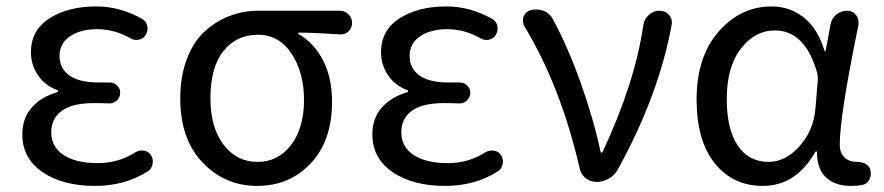

<svg xmlns="http://www.w3.org/2000/svg" viewBox="-20 -577 2804 609"><path d="M281.2 12.7Q178.7 12.7 114.7 -31.2Q50.8 -75.2 50.8 -150.4Q50.8 -203.1 81.5 -236.8Q112.3 -270.5 161.1 -284.2Q164.1 -285.2 164.1 -287.6Q164.1 -290 162.1 -291Q122.1 -305.7 100.1 -338.9Q78.1 -372.1 78.1 -411.1Q78.1 -481.4 137.2 -519Q196.3 -556.6 285.2 -556.6Q361.3 -556.6 431.6 -516.6Q444.3 -508.8 447.3 -494.1Q450.2 -479.5 442.4 -466.8Q435.5 -454.1 420.9 -451.2Q406.2 -448.2 394.5 -455.1Q343.8 -484.4 288.1 -484.4Q235.4 -484.4 202.1 -461.9Q168.9 -439.5 168.9 -399.4Q168.9 -360.4 199.7 -337.9Q230.5 -315.4 293.9 -315.4Q309.6 -315.4 325.2 -315.4Q339.8 -316.4 350.6 -306.6Q361.3 -296.9 361.3 -282.7Q361.3 -268.6 350.6 -258.3Q339.8 -248 325.2 -249Q300.8 -250 277.3 -250Q210.9 -250 176.8 -226.1Q142.6 -202.1 142.6 -156.7Q142.6 -111.3 181.6 -85.4Q220.7 -59.6 290 -59.6Q355.5 -59.6 409.2 -93.8Q421.9 -101.6 436.5 -99.1Q451.2 -96.7 459 -85Q464.8 -75.2 464.8 -64.5Q464.8 -60.5 463.9 -56.6Q460.9 -41 448.2 -33.2Q376 12.7 281.2 12.7Z M795.9 12.7Q693.4 12.7 622.6 -61.5Q551.8 -135.7 551.8 -264.6Q551.8 -334 572.3 -388.7Q592.8 -443.4 627.9 -476.1Q663.1 -508.8 707 -525.9Q751 -543 799.8 -543H1057.6Q1074.2 -543 1085.4 -531.7Q1096.7 -520.5 1096.7 -503.9Q1096.7 -488.3 1085.4 -477.5Q1074.2 -466.8 1058.6 -467.8Q990.2 -472.7 927.7 -473.6Q925.8 -473.6 925.8 -471.7Q925.8 -469.7 927.7 -468.8Q977.5 -439.5 1005.4 -384.3Q1033.2 -329.1 1033.2 -253.9Q1033.2 -130.9 965.8 -59.1Q898.4 12.7 795.9 12.7ZM796.9 -63.5Q862.3 -63.5 903.3 -117.2Q944.3 -170.9 944.3 -260.7Q944.3 -346.7 904.8 -406.7Q865.2 -466.8 797.9 -466.8Q730.5 -466.8 689 -415.5Q647.5 -364.3 647.5 -264.6Q647.5 -172.9 689 -118.2Q730.5 -63.5 796.9 -63.5Z M1391.6 12.7Q1289.1 12.7 1225.1 -31.2Q1161.1 -75.2 1161.1 -150.4Q1161.1 -203.1 1191.9 -236.8Q1222.7 -270.5 1271.5 -284.2Q1274.4 -285.2 1274.4 -287.6Q1274.4 -290 1272.5 -291Q1232.4 -305.7 1210.4 -338.9Q1188.5 -372.1 1188.5 -411.1Q1188.5 -481.4 1247.6 -519Q1306.6 -556.6 1395.5 -556.6Q1471.7 -556.6 1542 -516.6Q1554.7 -508.8 1557.6 -494.1Q1560.5 -479.5 1552.7 -466.8Q1545.9 -454.1 1531.2 -451.2Q1516.6 -448.2 1504.9 -455.1Q1454.1 -484.4 1398.4 -484.4Q1345.7 -484.4 1312.5 -461.9Q1279.3 -439.5 1279.3 -399.4Q1279.3 -360.4 1310.1 -337.9Q1340.8 -315.4 1404.3 -315.4Q1419.9 -315.4 1435.5 -315.4Q1450.2 -316.4 1460.9 -306.6Q1471.7 -296.9 1471.7 -282.7Q1471.7 -268.6 1460.9 -258.3Q1450.2 -248 1435.5 -249Q1411.1 -250 1387.7 -250Q1321.3 -250 1287.1 -226.1Q1252.9 -202.1 1252.9 -156.7Q1252.9 -111.3 1292 -85.4Q1331.1 -59.6 1400.4 -59.6Q1465.8 -59.6 1519.5 -93.8Q1532.2 -101.6 1546.9 -99.1Q1561.5 -96.7 1569.3 -85Q1575.2 -75.2 1575.2 -64.5Q1575.2 -60.5 1574.2 -56.6Q1571.3 -41 1558.6 -33.2Q1486.3 12.7 1391.6 12.7Z M1939.5 -39.1Q1929.7 -21.5 1911.6 -10.7Q1893.6 0 1872.1 0Q1852.5 0 1837.4 -12.2Q1822.3 -24.4 1818.4 -43.9Q1758.8 -302.7 1643.6 -493.2Q1638.7 -502 1638.7 -511.7Q1638.7 -517.6 1640.6 -524.4Q1647.5 -541 1664.1 -544.9Q1671.9 -546.9 1680.7 -546.9Q1692.4 -546.9 1704.1 -543Q1723.6 -535.2 1733.4 -516.6Q1780.3 -430.7 1821.8 -314.5Q1863.3 -198.2 1884.8 -95.7Q1885.7 -92.8 1888.2 -92.8Q1890.6 -92.8 1891.6 -95.7Q1994.1 -314.5 2020.5 -497.1Q2023.4 -516.6 2038.1 -529.8Q2052.7 -543 2072.3 -543Q2090.8 -543 2102.5 -529.3Q2111.3 -518.6 2111.3 -504.9Q2111.3 -502 2110.4 -498Q2069.3 -274.4 1939.5 -39.1Z M2399.4 12.7Q2304.7 12.7 2247.1 -59.1Q2189.5 -130.9 2189.5 -261.7Q2189.5 -396.5 2259.3 -476.6Q2329.1 -556.6 2427.7 -556.6Q2483.4 -556.6 2528.3 -522.5Q2573.2 -488.3 2595.7 -415Q2595.7 -414.1 2597.2 -414.1Q2598.6 -414.1 2598.6 -415L2614.3 -499Q2617.2 -517.6 2632.3 -530.3Q2647.5 -543 2667 -543Q2684.6 -543 2695.3 -529.3Q2703.1 -519.5 2703.1 -506.8Q2703.1 -502.9 2703.1 -499Q2643.6 -210 2643.6 -119.1Q2643.6 -91.8 2658.7 -77.6Q2673.8 -63.5 2697.3 -63.5Q2699.2 -63.5 2700.2 -63.5Q2714.8 -63.5 2727.1 -56.2Q2739.3 -48.8 2741.2 -35.2Q2742.2 -31.2 2742.2 -26.4Q2742.2 -16.6 2737.3 -6.8Q2729.5 6.8 2714.8 9.8Q2698.2 12.7 2678.7 12.7Q2628.9 12.7 2600.1 -14.2Q2571.3 -41 2571.3 -94.7Q2571.3 -96.7 2569.3 -96.7Q2567.4 -96.7 2566.4 -95.7Q2504.9 12.7 2399.4 12.7ZM2418 -63.5Q2471.7 -63.5 2516.1 -113.3Q2560.5 -163.1 2566.4 -232.4L2574.2 -325.2Q2574.2 -335 2572.3 -344.7Q2534.2 -480.5 2437.5 -480.5Q2375 -480.5 2330.1 -422.9Q2285.2 -365.2 2285.2 -262.7Q2285.2 -168 2319.8 -115.7Q2354.5 -63.5 2418 -63.5Z"/></svg>

Font: irohamaru Regular
Style: Regular
Weight: 400
Designer: [Source Han Sans]
Ryoko NISHIZUKA  (kana & ideographs); Paul D. Hunt (Latin, Greek & Cyrillic); Wenlong ZHANG  (bopomofo
Version: Version 1.00